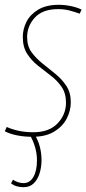

<svg xmlns="http://www.w3.org/2000/svg" viewBox="-29 -560 360 800"><path d="M-9 -13 -1 -31Q21 -21 49 -15Q77 -9 110 -9Q176 -9 211 -46Q246 -83 246 -132Q246 -171 228 -197.5Q210 -224 183 -244.5Q156 -265 129 -286.5Q102 -308 84 -336Q66 -364 66 -406Q66 -439 81.5 -469.5Q97 -500 130.5 -520Q164 -540 216 -540Q241 -540 267 -534.5Q293 -529 311 -520L303 -503Q284 -510 261.5 -516Q239 -522 213 -522Q149 -522 116.5 -487Q84 -452 84 -405Q84 -368 102.5 -342.5Q121 -317 148 -295.5Q175 -274 202 -252Q229 -230 247.5 -202Q266 -174 266 -134Q266 -99 249 -66Q232 -33 196.5 -11.5Q161 10 106 10Q72 10 42 4Q12 -2 -9 -13ZM17 204 25 189Q47 203 69 203Q95 203 110 177.5Q125 152 125 108Q125 53 94 0H115Q144 47 144 108Q144 136 136 162Q128 188 111.5 204Q95 220 69 220Q55 220 42 216.5Q29 213 17 204Z"/></svg>

Font: Georama SemiCondensed Thin
Style: Italic
Weight: 100
Width: 4
Italic angle: -9°
Designer: Jean-Baptiste Levee
Foundry: Production Type
Version: Version 1.000